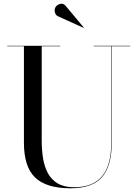

<svg xmlns="http://www.w3.org/2000/svg" viewBox="-20 -996 738 1031"><path d="M291.5 -908.5Q279 -914 275 -929.5Q271 -945 278 -957.5Q285.5 -970 303 -975Q320.5 -980 334 -963L430 -848L428.5 -846.5ZM19 -750H304V-747.5H204V-240Q204 -190.5 211.2 -145.8Q218.5 -101 237.2 -66Q256 -31 290.2 -10.8Q324.5 9.5 378.5 9.5Q478.5 9.5 528 -49.5Q577.5 -108.5 577.5 -230V-747.5H483V-750H679V-747.5H580V-230Q580 -106.5 528.5 -45.8Q477 15 358.5 15Q228.5 15 168.5 -42.8Q108.5 -100.5 108.5 -230V-747.5H19Z"/></svg>

Font: Bodoni* 72pt
Style: Regular
Weight: 400
Version: Version 2.3